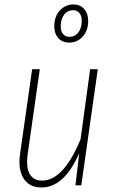

<svg xmlns="http://www.w3.org/2000/svg" viewBox="-20 -830 513 860"><path d="M309.1 -810.1Q339.4 -810.1 357.2 -789.6Q375 -769 375 -736.8Q375 -692.9 350.3 -666Q325.7 -639.2 290 -639.2Q259.3 -639.2 241.2 -659.4Q223.1 -679.7 223.1 -711.9Q223.1 -755.9 248 -783Q272.9 -810.1 309.1 -810.1ZM308.1 -784.2Q282.2 -784.2 267.1 -764.2Q252 -744.1 252 -711.9Q252 -689.9 262.5 -677.5Q272.9 -665 291 -665Q316.4 -665 331.3 -685.1Q346.2 -705.1 346.2 -736.8Q346.2 -758.8 335.9 -771.5Q325.7 -784.2 308.1 -784.2ZM166 9.8Q111.8 9.8 85.9 -30.5Q60.1 -70.8 69.8 -140.1L124 -520H158.2L104 -139.2Q95.7 -81.1 112.8 -51Q129.9 -21 168 -21Q264.6 -21 340.8 -206.1L383.8 -520H418L344.2 0H317.9L335 -144Q267.1 9.8 166 9.8Z"/></svg>

Font: Fira Sans Compressed UltraLight
Style: Italic
Weight: 200
Width: 3
Italic angle: -8°
Designer: Carrois Corporate & Edenspiekermann AG
Foundry: Carrois Corporate GbR & Edenspiekermann AG
Version: Version 4.203;PS 004.203;hotconv 1.0.88;makeotf.lib2.5.64775